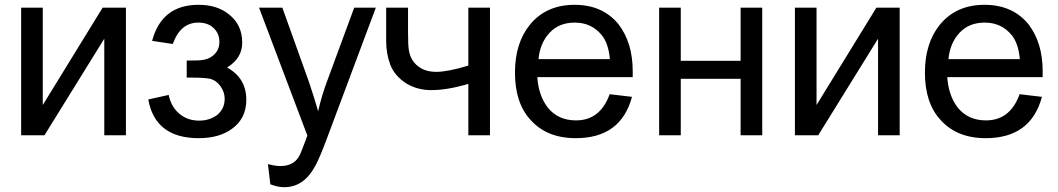

<svg xmlns="http://www.w3.org/2000/svg" viewBox="-20 -563 4401 799"><path d="M68 -531H158V-126L407 -531H504V0H414V-402L165 0H68Z M757 -240V-311Q783 -311 799 -311.5Q815 -312 820 -313Q854 -317 874 -339Q893 -358 893 -389Q893 -425 867 -448Q844 -469 805 -469Q731 -469 699 -380L613 -393Q653 -543 806 -543Q884 -543 933 -503Q988 -460 988 -385Q988 -321 925 -282Q1005 -238 1005 -148Q1005 -69 944 -26Q891 12 807 12Q626 12 597 -149L682 -168Q692 -119 726 -90Q760 -61 809 -61Q851 -61 883 -84Q915 -110 915 -152Q915 -179 898 -203.5Q881 -228 855 -235Q830 -240 778 -240Z M1095 120Q1127 128 1146 128Q1200 128 1223 90Q1228 83 1234.5 66Q1241 49 1251 23Q1251 23 1253 18L1259 1L1058 -531H1155L1265 -224Q1288 -156 1304 -100Q1318 -163 1340 -222L1454 -531H1544L1342 9Q1309 98 1291 129Q1244 216 1163 216Q1136 216 1105 204Z M1587 -531H1678V-431Q1678 -368 1682 -351Q1690 -308 1723 -285Q1751 -264 1796 -264Q1843 -264 1929 -290V-531H2019V0H1929V-214Q1842 -188 1774 -188Q1718 -188 1672 -215Q1622 -247 1604 -294Q1587 -340 1587 -392Z M2610 -160Q2564 12 2376 12Q2255 12 2187 -65Q2123 -135 2123 -261Q2123 -383 2185 -460Q2253 -543 2371 -543Q2488 -543 2554 -462Q2613 -385 2613 -267V-242H2216Q2221 -166 2259 -116Q2302 -62 2377 -62Q2478 -62 2517 -171ZM2518 -317Q2512 -383 2484 -417Q2441 -469 2372 -469Q2306 -469 2266.5 -426Q2227 -383 2221 -317Z M2723 -531H2813V-310H3062V-531H3152V0H3062V-235H2813V0H2723Z M3288 -531H3378V-126L3627 -531H3724V0H3634V-402L3385 0H3288Z M4316 -160Q4270 12 4082 12Q3961 12 3893 -65Q3829 -135 3829 -261Q3829 -383 3891 -460Q3959 -543 4077 -543Q4194 -543 4260 -462Q4319 -385 4319 -267V-242H3922Q3927 -166 3965 -116Q4008 -62 4083 -62Q4184 -62 4223 -171ZM4224 -317Q4218 -383 4190 -417Q4147 -469 4078 -469Q4012 -469 3972.5 -426Q3933 -383 3927 -317Z"/></svg>

Font: MongolianScript
Style: Regular
Weight: 400
Designer: Bolorsoft LLC, NUM
Foundry: Bolorsoft LLC
Version: Version 3.2